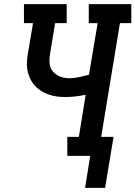

<svg xmlns="http://www.w3.org/2000/svg" viewBox="-20 -755 656 930"><path d="M392 155 417 0H306V-92H362L395 -296Q371 -291 346 -288Q321 -285 296 -285Q274 -285 253 -288Q232 -291 212 -298.5Q192 -306 175 -317.5Q158 -329 145 -344.5Q132 -360 123.5 -379.5Q115 -399 112 -420Q109 -441 111 -463Q113 -485 117 -507L140 -643H96V-735H303V-643H247L222 -492Q220 -477 219.5 -461.5Q219 -446 223.5 -432Q228 -418 237.5 -407.5Q247 -397 259 -390Q271 -383 286 -379.5Q301 -376 316 -376Q340 -376 364 -381.5Q388 -387 411 -393L453 -643H410V-735H616V-643H561L470 -92H530L489 155Z"/></svg>

Font: Iosevka Curly Slab SmBdExObl
Style: Regular
Weight: 600
Width: 7
Italic angle: -9°
Monospace: yes
Designer: Belleve Invis
Foundry: Belleve Invis
Version: Version 11.1.0; ttfautohint (v1.8.3)